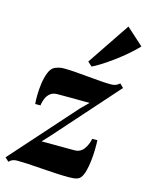

<svg xmlns="http://www.w3.org/2000/svg" viewBox="-149 -905 783 1001"><g transform="rotate(15 242.0 -404.5)"><path d="M325 -389.5Q311.5 -389.5 294.8 -389.5Q278 -389.5 259.2 -389.8Q240.5 -390 221.5 -390Q202.5 -390 184.8 -390Q167 -390 151.5 -390Q127 -390 112.5 -378Q98 -366 90.5 -347.8Q83 -329.5 80.5 -310.5H52.5Q50.5 -326 50.8 -356Q51 -386 55.5 -419.8Q60 -453.5 70.5 -480.5Q81 -507.5 99.5 -517.5Q105 -520 118 -524.2Q131 -528.5 148 -528.5Q174 -528.5 209 -526Q244 -523.5 280.8 -520Q317.5 -516.5 350.5 -514Q383.5 -511.5 406 -511.5Q423 -511.5 432.5 -515.5Q442 -519.5 453.5 -529L473 -509.5L174.5 -173.5L135 -131Q153.5 -131 174.8 -131Q196 -131 219.2 -130.8Q242.5 -130.5 266 -130.5Q289.5 -130.5 312.5 -130.5Q344.5 -130.5 362.8 -155.8Q381 -181 386.5 -212H414.5Q415.5 -190.5 415 -161Q414.5 -131.5 411 -100.8Q407.5 -70 400.8 -44.5Q394 -19 383 -5Q375.5 4.5 360.8 8.8Q346 13 317 13Q290.5 13 252.5 11Q214.5 9 174 6Q133.5 3 97.8 1Q62 -1 39 -1Q24 -1 13.8 3.2Q3.5 7.5 -5 16.5L-25 -2L284.5 -349.5ZM262.5 -596 417.5 -826.5 509.5 -743.5Q495 -728 474 -708.8Q453 -689.5 428.2 -669.8Q403.5 -650 377.8 -631.8Q352 -613.5 328.2 -598.8Q304.5 -584 285.5 -575Z"/></g></svg>

Font: Merriweather 120pt Black
Style: Italic
Weight: 900
Italic angle: -7.8°
Version: Version 2.101